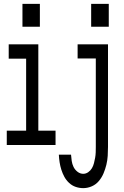

<svg xmlns="http://www.w3.org/2000/svg" viewBox="-20 -749 640 992"><path d="M96 -611V-729H186V-611ZM15 0V-74H115V-446H25V-520H178V-74H267V0ZM451 -611V-729H542V-611ZM410 223Q390 223 371 216.5Q352 210 337 196Q322 182 312.5 164.5Q303 147 297 128Q291 109 288 89.5Q285 70 284 50H347Q348 66 350.5 82.5Q353 99 360 113.5Q367 128 380.5 138.5Q394 149 410 149Q424 149 436 140.5Q448 132 455 120Q462 108 465.5 94Q469 80 471.5 66.5Q474 53 474.5 38.5Q475 24 475 10V-447H381V-520H538V10Q538 33 536.5 56.5Q535 80 529.5 102.5Q524 125 515 146.5Q506 168 491 186Q476 204 454.5 213.5Q433 223 410 223Z"/></svg>

Font: Nova
Style: Regular
Weight: 400
Monospace: yes
Designer: Belleve Invis
Foundry: Belleve Invis
Version: Version 24.1.4; ttfautohint (v1.8.4)